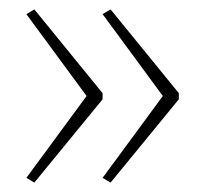

<svg xmlns="http://www.w3.org/2000/svg" viewBox="-20 -483 435 408"><path d="M360 -272V-285L215 -463L198 -453L326 -279L198 -105L215 -95ZM198 -272V-285L53 -463L36 -453L164 -279L36 -105L53 -95Z"/></svg>

Font: Noto Sans Malayalam Condensed Thin
Style: Regular
Weight: 100
Width: 3
Designer: Jelle Bosma - Monotype Design Team
Foundry: Monotype Imaging Inc.
Version: Version 2.104